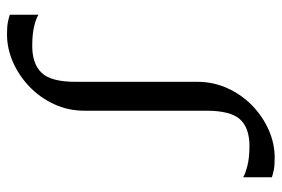

<svg xmlns="http://www.w3.org/2000/svg" viewBox="-148 -644 804 548"><g transform="rotate(-90 254.0 -370.0)"><path d="M78 12Q55.5 12 43.2 9.5Q31 7 22 4V-78Q29 -73 52.5 -66.5Q76 -60 111 -60Q163 -60 187.5 -87Q212 -114 212 -183V-531Q212 -577 230.5 -617.2Q249 -657.5 280.5 -687.8Q312 -718 350.8 -735Q389.5 -752 430 -752Q452.5 -752 464.8 -749.5Q477 -747 486 -744V-662Q479.5 -667.5 456 -673.8Q432.5 -680 397 -680Q345.5 -680 320 -653Q294.5 -626 294.5 -557V-209Q294.5 -163 276.2 -122.8Q258 -82.5 226.8 -52.2Q195.5 -22 157 -5Q118.5 12 78 12Z"/></g></svg>

Font: Merriweather Light
Style: Regular
Weight: 300
Designer: Eben Sorkin
Foundry: Eben Sorkin
Version: Version 2.100